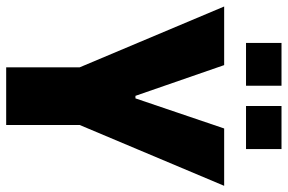

<svg xmlns="http://www.w3.org/2000/svg" viewBox="-172 -738 909 606"><g transform="rotate(90 282.0 -434.5)"><path d="M191 0V-232L-1 -688H184L281 -408H289L384 -688H565L373 -232V0ZM114 -757V-869H249V-757ZM313 -757V-869H449V-757Z"/></g></svg>

Font: Saira SemiCondensed ExtraBold
Style: Regular
Weight: 800
Width: 4
Designer: Hector Gatti with collaboration of the Omnibus-Type team
Foundry: Omnibus-Type
Version: Version 1.101